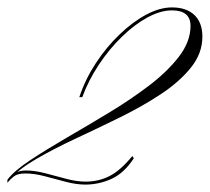

<svg xmlns="http://www.w3.org/2000/svg" viewBox="-58 -493 566 518"><path d="M488 -394Q488 -349 457 -310.5Q426 -272 376 -239Q326 -206 266 -176.5Q206 -147 147 -119.5Q88 -92 40.5 -64.5Q-7 -37 -33 -8V-10Q-24 -20 -15 -26.5Q-6 -33 12 -33Q36 -33 64.5 -25.5Q93 -18 121 -10.5Q149 -3 173 -3Q208 -3 237.5 -18Q267 -33 299 -72L303 -66Q277 -26 243 -10.5Q209 5 172 5Q148 5 119.5 -2.5Q91 -10 63 -17.5Q35 -25 10 -25Q-10 -25 -20 -17.5Q-30 -10 -38 0V-8Q-20 -32 23 -60.5Q66 -89 122 -121.5Q178 -154 236 -189Q294 -224 344 -262Q394 -300 425 -340.5Q456 -381 456 -423Q456 -465 406 -465Q375 -465 340 -446Q305 -427 271 -394Q237 -361 209 -319Q181 -277 164 -231H156Q172 -279 200.5 -322.5Q229 -366 264.5 -400Q300 -434 336.5 -453.5Q373 -473 406 -473Q445 -473 466.5 -452.5Q488 -432 488 -394Z"/></svg>

Font: Ballet
Style: Regular
Weight: 400
Designer: Maximiliano R. Sproviero
Foundry: Omnibus-Type
Version: Version 1.100